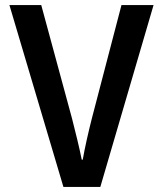

<svg xmlns="http://www.w3.org/2000/svg" viewBox="-20 -734 640 754"><path d="M229 0 17 -714H142L263 -268Q273 -229 283.5 -185.5Q294 -142 301 -107H305Q311 -142 321 -186.5Q331 -231 341 -270L457 -714H583L374 0Z"/></svg>

Font: Noto Sans Mono SemiBold
Style: Regular
Weight: 600
Designer: Monotype Design Team
Foundry: Monotype Imaging Inc.
Version: Version 2.014; ttfautohint (v1.8.4.7-5d5b)